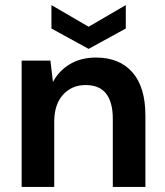

<svg xmlns="http://www.w3.org/2000/svg" viewBox="-20 -734 648 754"><path d="M65 0V-496H178L188 -412Q211 -456 254.5 -482Q298 -508 357 -508Q449 -508 500 -450Q551 -392 551 -280V0H423V-268Q423 -332 397 -366Q371 -400 316 -400Q262 -400 227.5 -362Q193 -324 193 -256V0ZM328 -542 182 -622V-714L328 -629L474 -714V-622Z"/></svg>

Font: Firefly Display
Style: Bold
Weight: 700
Designer: Colophon Foundry, Jonny Pinhorn
Foundry: Colophon Foundry
Version: Version 1.200; ttfautohint (v1.8.3)